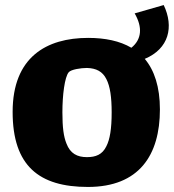

<svg xmlns="http://www.w3.org/2000/svg" viewBox="-20 -727 688 760"><path d="M628 -707 513 -674C545 -619 541 -571 500 -538C454 -565 396 -577 329 -577C164 -577 30 -501 30 -284C30 -70 135 13 328 13C531 13 613 -113 613 -294C613 -383 591 -449 553 -494C649 -534 669 -621 628 -707ZM401 -148C385 -115 359 -105 324 -105C286 -105 258 -119 243 -159C232 -186 227 -222 227 -282C227 -351 236 -422 252 -441C261 -452 300 -458 324 -458C361 -457 386 -444 401 -414C416 -385 422 -342 422 -282C422 -217 415 -175 401 -148Z"/></svg>

Font: FilmFarsi Display
Style: Regular
Weight: 400
Designer: Borna Izadpanah
Foundry: Borna Izadpanah
Version: Version 1.000;PS 001.000;hotconv 1.0.88;makeotf.lib2.5.64775